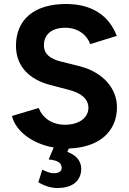

<svg xmlns="http://www.w3.org/2000/svg" viewBox="-20 -732 647 962"><path d="M268 210C347 210 387 171 387 113C387 78 364 45 317 29L325 12C479 7 566 -74 566 -195C566 -288 497 -371 376 -401L284 -424C232 -437 200 -461 200 -505C200 -560 240 -593 307 -593C372 -593 416 -556 432 -511L565 -552C528 -650 445 -712 311 -712C151 -712 60 -634 60 -502C60 -398 130 -332 233 -306L324 -282C386 -267 423 -236 423 -192C423 -141 374 -106 303 -107C236 -108 191 -145 174 -191L40 -151C57 -78 138 -12 249 7L224 67C267 71 289 83 289 109C289 129 271 136 248 136C232 136 212 128 192 118L172 181C206 202 239 210 268 210Z"/></svg>

Font: HB Figtree Prototype
Style: Bold
Weight: 700
Designer: Alfredo Marco Pradil
Foundry: Hanken Design Co.®
Version: Version 1.002;Glyphs 3.2 (3228)